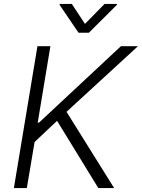

<svg xmlns="http://www.w3.org/2000/svg" viewBox="-20 -964 727 984"><path d="M51.1 0 171.9 -727.3H238.3L173.3 -335.6H180L599.8 -727.3H687.1L321 -391L565 0H484L272.4 -344.8L157.3 -236.2L117.5 0ZM348 -943.9 415.5 -841.6 516 -943.9H579.9L578.8 -938.9L435.4 -796.2H382.5L285.5 -938.9L286.2 -943.9Z"/></svg>

Font: Karasuma Gothic
Style: Light Italic
Weight: 300
Italic angle: 9.39998°
Designer: Rasmus Andersson / Ryoko Nishizuka
Foundry: rsms
Version: Version 1.00